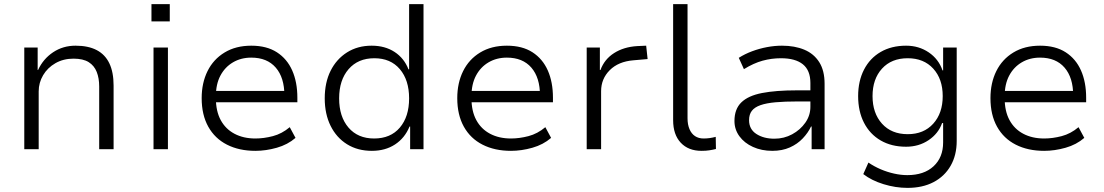

<svg xmlns="http://www.w3.org/2000/svg" viewBox="-20 -725 5364 933"><path d="M98 0V-494H163V-385H165Q190 -439 238 -471Q286 -503 347 -503Q409 -503 450 -481.5Q491 -460 511.5 -417Q532 -374 532 -309V0H462V-305Q462 -345 450 -375.5Q438 -406 411 -423Q384 -440 337 -440Q288 -440 249.5 -418Q211 -396 189.5 -359.5Q168 -323 168 -281V0Z M716 -621V-705H805V-621ZM726 0V-494H796V0Z M1221 8Q1142 8 1083 -22Q1024 -52 992 -109.5Q960 -167 960 -248Q960 -322 988.5 -379.5Q1017 -437 1071.5 -470Q1126 -503 1201 -503Q1276 -503 1325.5 -471Q1375 -439 1400 -382.5Q1425 -326 1425 -250V-228H1009V-283H1384L1362 -261Q1362 -348 1320 -396.5Q1278 -445 1201 -445Q1151 -445 1112 -422Q1073 -399 1051 -357.5Q1029 -316 1029 -257V-248Q1029 -185 1052.5 -141.5Q1076 -98 1119.5 -75Q1163 -52 1221 -52Q1262 -52 1306 -63.5Q1350 -75 1388 -107L1416 -55Q1378 -22 1325 -7Q1272 8 1221 8Z M1787 8Q1718 8 1666.5 -24Q1615 -56 1586.5 -113.5Q1558 -171 1558 -247Q1558 -324 1586.5 -381Q1615 -438 1666.5 -470.5Q1718 -503 1786 -503Q1851 -503 1897.5 -472.5Q1944 -442 1965 -388H1968V-705H2038V0H1973V-110H1970Q1947 -54 1899.5 -23Q1852 8 1787 8ZM1798 -52Q1878 -52 1923 -105Q1968 -158 1968 -247Q1968 -336 1923 -389Q1878 -442 1799 -442Q1720 -442 1674 -389Q1628 -336 1628 -247Q1628 -158 1673.5 -105Q1719 -52 1798 -52Z M2463 8Q2384 8 2325 -22Q2266 -52 2234 -109.5Q2202 -167 2202 -248Q2202 -322 2230.5 -379.5Q2259 -437 2313.5 -470Q2368 -503 2443 -503Q2518 -503 2567.5 -471Q2617 -439 2642 -382.5Q2667 -326 2667 -250V-228H2251V-283H2626L2604 -261Q2604 -348 2562 -396.5Q2520 -445 2443 -445Q2393 -445 2354 -422Q2315 -399 2293 -357.5Q2271 -316 2271 -257V-248Q2271 -185 2294.5 -141.5Q2318 -98 2361.5 -75Q2405 -52 2463 -52Q2504 -52 2548 -63.5Q2592 -75 2630 -107L2658 -55Q2620 -22 2567 -7Q2514 8 2463 8Z M2831 0V-494H2895V-385H2898Q2917 -437 2964 -467Q3011 -497 3076 -501L3120 -503L3127 -438L3058 -432Q2985 -426 2943 -384Q2901 -342 2901 -282V0Z M3389 8Q3325 8 3288 -31.5Q3251 -71 3251 -141V-705H3321V-150Q3321 -120 3330.5 -97.5Q3340 -75 3357.5 -63.5Q3375 -52 3399 -52Q3414 -52 3428.5 -54Q3443 -56 3458 -60L3459 -1Q3443 3 3426.5 5.5Q3410 8 3389 8Z M3733 8Q3681 8 3639 -11Q3597 -30 3573 -63Q3549 -96 3549 -137Q3549 -195 3582.5 -227.5Q3616 -260 3683 -273Q3750 -286 3851 -286H3931V-232H3855Q3793 -232 3748.5 -228Q3704 -224 3675.5 -214Q3647 -204 3633.5 -186.5Q3620 -169 3620 -141Q3620 -97 3655.5 -74Q3691 -51 3743 -51Q3790 -51 3829.5 -72.5Q3869 -94 3893.5 -129Q3918 -164 3918 -206V-322Q3918 -383 3881.5 -412.5Q3845 -442 3775 -442Q3729 -442 3685.5 -430Q3642 -418 3595 -389L3570 -444Q3600 -463 3635 -476Q3670 -489 3707 -496Q3744 -503 3780 -503Q3842 -503 3888.5 -483.5Q3935 -464 3961 -423Q3987 -382 3987 -318V0H3924V-110H3921Q3907 -80 3881 -52.5Q3855 -25 3818 -8.5Q3781 8 3733 8Z M4390 188Q4332 188 4273.5 170Q4215 152 4175 121L4200 65Q4228 84 4259.5 97.5Q4291 111 4324.5 118.5Q4358 126 4389 126Q4470 126 4516.5 83Q4563 40 4563 -33V-127H4558Q4540 -76 4492.5 -44Q4445 -12 4383 -12Q4312 -12 4259.5 -42.5Q4207 -73 4178.5 -128.5Q4150 -184 4150 -258Q4150 -331 4178.5 -386.5Q4207 -442 4259.5 -472.5Q4312 -503 4383 -503Q4445 -503 4493 -470.5Q4541 -438 4560 -383H4563V-494H4629V-40Q4629 29 4599.5 80.5Q4570 132 4516.5 160Q4463 188 4390 188ZM4391 -73Q4469 -73 4515 -124Q4561 -175 4561 -258Q4561 -341 4515 -391.5Q4469 -442 4391 -442Q4312 -442 4266 -391.5Q4220 -341 4220 -258Q4220 -175 4266 -124Q4312 -73 4391 -73Z M5054 8Q4975 8 4916 -22Q4857 -52 4825 -109.5Q4793 -167 4793 -248Q4793 -322 4821.5 -379.5Q4850 -437 4904.5 -470Q4959 -503 5034 -503Q5109 -503 5158.5 -471Q5208 -439 5233 -382.5Q5258 -326 5258 -250V-228H4842V-283H5217L5195 -261Q5195 -348 5153 -396.5Q5111 -445 5034 -445Q4984 -445 4945 -422Q4906 -399 4884 -357.5Q4862 -316 4862 -257V-248Q4862 -185 4885.5 -141.5Q4909 -98 4952.5 -75Q4996 -52 5054 -52Q5095 -52 5139 -63.5Q5183 -75 5221 -107L5249 -55Q5211 -22 5158 -7Q5105 8 5054 8Z"/></svg>

Font: Nunito Sans 7pt Light
Style: Regular
Weight: 300
Designer: Vernon Adams
Foundry: Vernon Adams
Version: Version 3.101;gftools[0.9.27]